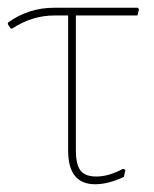

<svg xmlns="http://www.w3.org/2000/svg" viewBox="-24 -472 398 496"><path d="M222 4Q152 4 152 -83V-432H116Q59 -432 7 -398L3 -399L-4 -410L-3 -414Q50 -452 116 -452H332L335 -448L331 -432H172V-84Q172 -47 184 -31.5Q196 -16 225 -16Q257 -16 294 -36L300 -33L296 -15Q255 4 222 4Z"/></svg>

Font: Alegreya Sans Thin
Style: Regular
Weight: 100
Designer: Juan Pablo del Peral
Foundry: Huerta Tipografica
Version: Version 2.007